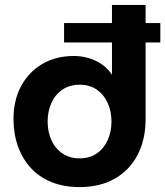

<svg xmlns="http://www.w3.org/2000/svg" viewBox="-20 -750 673 782"><path d="M241 -577V-656H633V-577ZM304 12Q240 12 189.5 -8.5Q139 -29 105 -66.5Q71 -104 53 -154.5Q35 -205 35 -265Q35 -341 65.5 -398.5Q96 -456 151.5 -489Q207 -522 281 -522Q313 -522 342.5 -513Q372 -504 396 -487Q420 -470 435 -447H436V-730H573V-265Q573 -181 540 -118.5Q507 -56 447 -22Q387 12 304 12ZM304 -105Q345 -105 374 -125Q403 -145 418.5 -179Q434 -213 434 -255Q434 -297 418.5 -331Q403 -365 374 -385Q345 -405 304 -405Q264 -405 234.5 -385Q205 -365 189.5 -331Q174 -297 174 -255Q174 -213 189.5 -179Q205 -145 234.5 -125Q264 -105 304 -105Z"/></svg>

Font: MuseoModerno Thin SemiBold
Style: Regular
Weight: 600
Version: Version 1.003